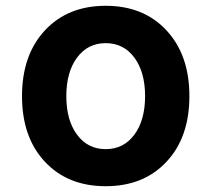

<svg xmlns="http://www.w3.org/2000/svg" viewBox="-20 -635 730 663"><path d="M246 -436Q209 -386 209 -303Q209 -220 246 -170Q283 -120 345 -120Q407 -120 444 -170Q481 -220 481 -303Q481 -386 444 -436Q407 -486 345 -486Q283 -486 246 -436ZM135 -76.5Q56 -161 56 -303Q56 -445 135 -530Q214 -615 345 -615Q476 -615 555 -530Q634 -445 634 -303Q634 -161 555 -76.5Q476 8 345 8Q214 8 135 -76.5Z"/></svg>

Font: Montserrat Alternates
Style: Bold
Weight: 700
Version: Version 2.001